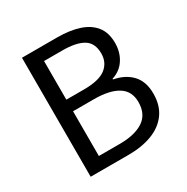

<svg xmlns="http://www.w3.org/2000/svg" viewBox="-152 -786 892 917"><g transform="rotate(-30 294.0 -328.0)"><path d="M89.7 0V-656.3H284.5Q351.2 -656.3 402.2 -640.1Q453.1 -623.9 481.7 -588.6Q510.3 -553.3 510.3 -495.6Q510.3 -445.1 485.6 -406.6Q461 -368.1 414.4 -353.1V-349.1Q475.6 -338 511.7 -299.7Q547.9 -261.4 547.9 -194.9Q547.9 -129.4 516.3 -86Q484.8 -42.6 428.7 -21.3Q372.6 0 299.5 0ZM173.2 -377H270.4Q354.1 -377 391.2 -406.1Q428.2 -435.2 428.2 -484.8Q428.2 -542.6 389.3 -566.3Q350.3 -590 274.2 -590H173.2ZM173.2 -66.3H287.5Q372 -66.3 418.9 -97.5Q465.8 -128.8 465.8 -195.2Q465.8 -255.8 419.8 -284.4Q373.8 -313 287.5 -313H173.2Z"/></g></svg>

Font: Source Sans 3 VF
Style: Regular
Weight: 200
Designer: Paul D. Hunt
Foundry: Adobe
Version: Version 3.046;hotconv 1.0.118;makeotfexe 2.5.65603